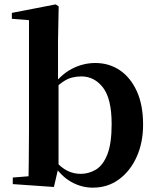

<svg xmlns="http://www.w3.org/2000/svg" viewBox="-20 -839 712 875"><path d="M38.2 0V-29.9L110.1 -35.7Q111.1 -65.2 111.1 -100.6Q111.1 -136.1 111.6 -171.6Q112.1 -207 112.1 -234.8V-747.1L34 -753.3V-780.3L233.6 -819L247.4 -810L244.4 -650.9V-464.7L246.8 -454.7V-79.1V-77.4L225.7 13.1ZM403 16.2Q351.7 16.2 305.6 -9.5Q259.4 -35.1 223.3 -89.4H212.3L230.6 -106.4Q260.2 -73.6 288.3 -60.1Q316.3 -46.7 347.6 -46.7Q385.1 -46.7 417.3 -66.2Q449.6 -85.7 469.2 -135.2Q488.8 -184.8 488.8 -273.3Q488.8 -388.7 449.6 -439.7Q410.4 -490.8 350.4 -490.8Q329.8 -490.8 308.6 -485.7Q287.4 -480.6 263.7 -464.1Q239.9 -447.6 209.1 -413.5L196.2 -442.5H215.7Q257.4 -499.3 308.1 -525.6Q358.9 -551.9 414.4 -551.9Q476.9 -551.9 525.8 -519.1Q574.7 -486.2 603.4 -423.5Q632.1 -360.9 632.1 -270.9Q632.1 -189.2 602.9 -124.3Q573.7 -59.4 522.3 -21.6Q470.9 16.2 403 16.2Z"/></svg>

Font: Noto Serif JP
Style: Regular
Weight: 200
Designer: Ryoko NISHIZUKA 西塚涼子 (kana & ideographs); Frank Grießhammer (Latin, Greek & Cyrillic); Wenlong ZHANG 张文龙 (bopomofo); San
Foundry: Adobe
Version: Version 2.001;hotconv 1.1.0;makeotfexe 2.6.0